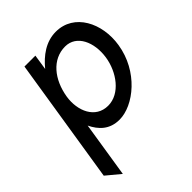

<svg xmlns="http://www.w3.org/2000/svg" viewBox="-191 -559 846 846"><g transform="rotate(-45 232.5 -136.0)"><path d="M8 136 73 190 114 -70C136 -25 170 11 232 11C320 11 439 -83 461 -225C480 -344 421 -462 307 -462C244 -462 195 -424 158 -379L169 -451H101ZM139 -225C154 -318 210 -387 290 -387C361 -387 396 -310 383 -225C371 -147 315 -68 240 -68C161 -68 127 -147 139 -225Z"/></g></svg>

Font: Charger Sport
Style: NrwObl
Weight: 400
Designer: Jasper
Foundry: Cannot Into Space Fonts
Version: Version 1.1